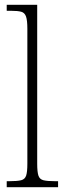

<svg xmlns="http://www.w3.org/2000/svg" viewBox="-20 -780 270 800"><path d="M8 0V-25H19Q52 -25 68 -29Q84 -33 89 -48.5Q94 -64 94 -98V-660Q94 -695 88.5 -711Q83 -727 68.5 -731Q54 -735 27 -735H8V-760H135V-98Q135 -64 140 -48.5Q145 -33 161 -29Q177 -25 210 -25H222V0Z"/></svg>

Font: Noto Serif Myanmar Condensed ExtraLight
Style: Regular
Weight: 200
Width: 3
Designer: Ben Mitchell and the Monotype Design Team
Foundry: Monotype Imaging Inc.
Version: Version 2.106; ttfautohint (v1.8.4.7-5d5b)